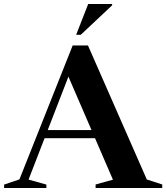

<svg xmlns="http://www.w3.org/2000/svg" viewBox="-32 -938 829 958"><path d="M167 -248.5V-289H516V-248.5ZM700.5 -42.5 777.5 -17.5V0H445V-17.5L531.5 -41.5L298 -582L322.5 -589.5L110.5 -42L199.5 -17V0H-11.5V-17L65 -43L330.5 -711H407ZM348 -764.5 408 -918H527.5V-911.5L371 -764.5Z"/></svg>

Font: Newsreader 60pt SemiBold
Style: Regular
Weight: 600
Designer: Hugues Gentile
Foundry: Production Type
Version: Version 1.003